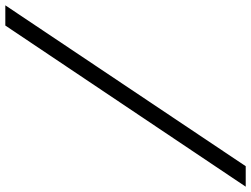

<svg xmlns="http://www.w3.org/2000/svg" viewBox="-295 -609 944 722"><g transform="rotate(90 177.0 -248.0)"><path d="M-164 204 441 -700H518L-88 204Z"/></g></svg>

Font: Red Hat Display VF
Style: Italic
Weight: 300
Italic angle: -12°
Designer: Pentagram, MCKL
Foundry: Pentagram, MCKL
Version: Version 1.023